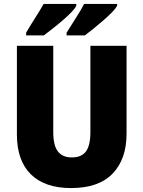

<svg xmlns="http://www.w3.org/2000/svg" viewBox="-20 -947 729 977"><path d="M624 -267Q624 -137 553 -63.5Q482 10 342 10Q208 10 137 -60Q66 -130 66 -263V-714H251V-275Q251 -207 274.5 -176.5Q298 -146 345 -146Q395 -146 417.5 -176.5Q440 -207 440 -276V-714H624ZM576 -917Q568 -903 549 -883.5Q530 -864 505 -842.5Q480 -821 455.5 -801Q431 -781 412 -767H319V-781Q343 -820 368.5 -859.5Q394 -899 408 -927H576ZM368 -917Q361 -903 342 -883.5Q323 -864 298 -842.5Q273 -821 248 -801.5Q223 -782 203 -767H113V-781Q136 -820 161.5 -860Q187 -900 202 -927H368Z"/></svg>

Font: Noto Sans Hebrew SemiCondensed Black
Style: Regular
Weight: 900
Width: 4
Designer: Ben Nathan
Foundry: Google LLC
Version: Version 3.001; ttfautohint (v1.8.4.7-5d5b)